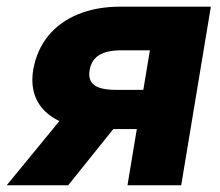

<svg xmlns="http://www.w3.org/2000/svg" viewBox="-58 -549 652 569"><path d="M479 0H319.8L386.2 -399.9H301.8Q258.8 -399.9 235.8 -385.7Q212.9 -371.6 207.5 -340.8Q202.6 -310.5 221.7 -296.6Q240.7 -282.7 285.2 -282.7H432.6L413.6 -166.5H245.6Q136.2 -166.5 81.8 -213.6Q27.3 -260.7 40.5 -342.8Q50.8 -400.4 84.7 -442.4Q118.7 -484.4 173.6 -506.8Q228.5 -529.3 299.3 -529.3H566.9ZM144 0H-38.1L155.8 -236.3H334Z"/></svg>

Font: Inter 24pt ExtraBold
Style: Italic
Weight: 800
Italic angle: -9.3988°
Designer: Rasmus Andersson
Foundry: rsms
Version: Version 4.001;git-66647c0bb